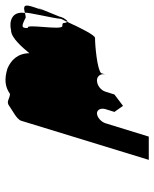

<svg xmlns="http://www.w3.org/2000/svg" viewBox="48 -793 557 693"><g transform="rotate(-90 326.5 -446.5)"><path d="M96 -188H180L228 -344C233 -360 250 -375 264 -375C277 -375 284 -361 279 -344L269 -312L291 -281L332 -312L342 -344C347 -361 365 -375 383 -375C399 -375 409 -360 404 -344L409 -360C422 -374 507 -382 536 -382C546 -382 571 -432 594 -482C586 -494 596 -500 579 -500C562 -500 589 -637 572 -624C571 -648 577 -649 610 -632C615 -632 621 -634 626 -635C634 -682 596 -693 563 -685C536 -685 500 -642 481 -619C480 -662 456 -685 426 -698C387 -710 360 -707 334 -689C317 -689 307 -704 291 -692C275 -680 242 -665 237 -648ZM626 -634C633 -639 606 -530 605 -505C602 -497 597 -490 594 -482C595 -480 600 -483 604 -490C605 -491 607 -494 610 -499L608 -498L609 -500H610C612 -504 612 -509 615 -515C629 -548 645 -591 642 -580C645 -589 643 -585 637 -573C645 -595 650 -612 650 -612C660 -644 643 -639 626 -635ZM610 -500V-499Z"/></g></svg>

Font: bitstorm
Style: excnobl
Weight: 400
Version: Version 0.2